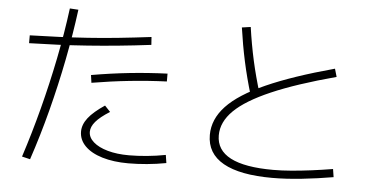

<svg xmlns="http://www.w3.org/2000/svg" viewBox="-55 -913 2111 1072"><g transform="rotate(5 1000.0 -377.0)"><path d="M101 41Q145 -94 182 -236Q219 -378 248 -522Q277 -666 295 -806L343 -803Q325 -664 296.5 -519Q268 -374 230.5 -229.5Q193 -85 147 52ZM85 -637Q168 -639 248 -642.5Q328 -646 409.5 -651.5Q491 -657 578.5 -666Q666 -675 763 -687L766 -643Q669 -631 581.5 -622.5Q494 -614 411.5 -608Q329 -602 248.5 -598.5Q168 -595 85 -593ZM695 27Q612 27 549 8Q486 -11 451.5 -46Q417 -81 417 -127Q417 -166 446 -203.5Q475 -241 538 -283L569 -250Q515 -216 490.5 -187Q466 -158 466 -130Q466 -98 495 -72.5Q524 -47 575.5 -32.5Q627 -18 695 -18Q742 -18 795 -23Q848 -28 900 -38L907 7Q854 17 799.5 22Q745 27 695 27ZM445 -446Q555 -465 659.5 -476Q764 -487 870 -491V-447Q768 -443 663 -432Q558 -421 451 -403Z M1502 38Q1321 38 1228 -14.5Q1135 -67 1135 -171Q1135 -259 1204 -332.5Q1273 -406 1420 -471.5Q1567 -537 1799 -600L1812 -555Q1592 -496 1453.5 -436Q1315 -376 1250 -312Q1185 -248 1185 -173Q1185 -7 1504 -7Q1552 -7 1606 -11.5Q1660 -16 1718.5 -23.5Q1777 -31 1837 -41L1844 4Q1757 19 1668 28.5Q1579 38 1502 38ZM1343 -410Q1314 -506 1294.5 -596Q1275 -686 1261 -784L1310 -791Q1324 -693 1343.5 -605Q1363 -517 1392 -423Z"/></g></svg>

Font: M PLUS 2 Thin Light
Style: Regular
Weight: 300
Version: Version 1.001